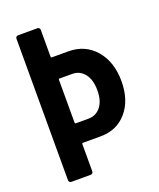

<svg xmlns="http://www.w3.org/2000/svg" viewBox="-132 -781 712 862"><g transform="rotate(-20 224.0 -350.0)"><path d="M246.1 -555.2Q326.2 -555.2 375.5 -497.8Q424.8 -440.4 424.8 -348.1Q424.8 -257.3 377.4 -202.1Q330.1 -147 252 -147H168Q163.1 -147 163.1 -142.1V-12.2Q163.1 -6.8 159.7 -3.4Q156.2 0 150.9 0H59.1Q53.7 0 50.3 -3.4Q46.9 -6.8 46.9 -12.2V-688Q46.9 -693.4 50.3 -696.8Q53.7 -700.2 59.1 -700.2H150.9Q156.2 -700.2 159.7 -696.8Q163.1 -693.4 163.1 -688V-560.1Q163.1 -555.2 168 -555.2ZM228 -240.2Q264.6 -240.2 286.9 -268.6Q309.1 -296.9 309.1 -346.2Q309.1 -396.5 286.9 -425.3Q264.6 -454.1 228 -454.1H168Q163.1 -454.1 163.1 -449.2V-245.1Q163.1 -240.2 168 -240.2Z"/></g></svg>

Font: Barlow Condensed SemiBold
Style: Regular
Weight: 600
Width: 3
Designer: Jeremy Tribby
Foundry: Tribby Type
Version: Version 1.422;hotconv 1.0.109;makeotfexe 2.5.65596